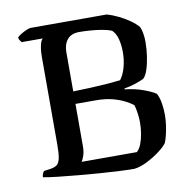

<svg xmlns="http://www.w3.org/2000/svg" viewBox="-79 -783 861 862"><g transform="rotate(-10 351.5 -352.0)"><path d="M465 0Q438 0 397 -2Q356 -4 307.5 -7.5Q259 -11 211 -15.5Q163 -20 121.5 -24.5Q80 -29 54 -34Q54 -42 57 -49.5Q60 -57 64 -61L93 -65Q113 -68 123.5 -76Q134 -84 138.5 -105Q143 -126 143 -166V-568Q143 -595 148 -618.5Q153 -642 162 -648H65Q63 -652 59 -656.5Q55 -661 53 -671Q59 -678 71.5 -685.5Q84 -693 97 -698.5Q110 -704 116 -704H462Q488 -697 514.5 -684Q541 -671 564 -655Q587 -639 601 -622Q607 -609 610 -590.5Q613 -572 613 -552Q613 -520 608 -486.5Q603 -453 594.5 -427.5Q586 -402 574 -391Q560 -384 535 -375.5Q510 -367 484 -363L483 -359Q530 -354 568 -340Q606 -326 623 -314Q634 -293 638 -266.5Q642 -240 642 -215Q642 -193 639 -171Q636 -149 631.5 -129Q627 -109 620 -91Q610 -76 583 -55.5Q556 -35 524 -19Q492 -3 465 0ZM237 -72H489Q502 -84 510 -105Q518 -126 522 -151.5Q526 -177 526 -201Q526 -221 523 -242Q520 -263 515 -281Q503 -291 480.5 -303Q458 -315 425 -324Q392 -333 346 -333H255V-140Q255 -116 249 -98Q243 -80 237 -72ZM255 -390Q296 -391 332 -392.5Q368 -394 402.5 -396.5Q437 -399 471 -403Q488 -426 496.5 -458.5Q505 -491 505 -525Q505 -557 498 -584.5Q491 -612 474 -628Q457 -635 431 -639.5Q405 -644 377.5 -646Q350 -648 328 -648Q291 -648 273 -626Q255 -604 255 -569Z"/></g></svg>

Font: Texturina 12pt Medium
Style: Regular
Weight: 500
Designer: Guillermo Torres Carreño
Foundry: Omnibus-Type
Version: Version 1.002